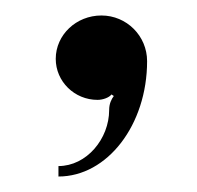

<svg xmlns="http://www.w3.org/2000/svg" viewBox="-20 -126 254 248"><path d="M52 -50C52 -20.7 76.2 3 106 3C113 3 121 0 124 -4L127 -2C124 2 121 7.9 121 16C121 53.5 91.7 88.5 55.5 88.5V102C118.7 102 170 35.2 170 -47C170 -79.6 143.6 -106 111 -106C78.4 -106 52 -80.9 52 -50Z"/></svg>

Font: Prida01
Style: Bold
Weight: 700
Designer: gluk
Foundry: gluk
Version: Version 00.072